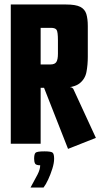

<svg xmlns="http://www.w3.org/2000/svg" viewBox="-20 -640 447 855"><path d="M28 -620H274Q317 -620 337.5 -609.5Q358 -599 364.5 -577.5Q371 -556 371 -524V-387Q371 -351 365 -319.5Q359 -288 334 -268.5Q309 -249 252 -249H161V0H28ZM283 23 173 -257 262 -259 300 -250 306 -245 407 -26ZM205 -353Q224 -353 231 -364Q238 -375 238 -401V-460Q238 -498 232 -507Q226 -516 207 -516H161V-353ZM116 195Q135 161 147 137.5Q159 114 159 96Q140 96 136 88Q132 80 132 67Q132 47 138 40.5Q144 34 178 34Q209 34 215 40.5Q221 47 221 67Q221 86 213 111.5Q205 137 194.5 159.5Q184 182 174 195Z"/></svg>

Font: Smooch Sans Thin ExtraBold
Style: Regular
Weight: 800
Version: Version 1.010